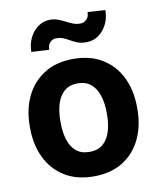

<svg xmlns="http://www.w3.org/2000/svg" viewBox="-84 -806 734 882"><g transform="rotate(-10 283.0 -364.5)"><path d="M32.2 -269Q32.2 -346.2 61.5 -407Q90.8 -467.8 146.7 -502.9Q202.6 -538.1 282.2 -538.1Q362.8 -538.1 418.7 -502.9Q474.6 -467.8 503.7 -407Q532.7 -346.2 532.7 -269V-258.8Q532.7 -182.1 503.7 -121.1Q474.6 -60.1 418.9 -25.1Q363.3 9.8 283.2 9.8Q203.1 9.8 147 -25.1Q90.8 -60.1 61.5 -121.1Q32.2 -182.1 32.2 -258.8ZM174.8 -258.8Q174.8 -216.3 185.3 -181.2Q195.8 -146 219.5 -125.2Q243.2 -104.5 283.2 -104.5Q322.3 -104.5 345.9 -125.2Q369.6 -146 380.4 -181.2Q391.1 -216.3 391.1 -258.8V-269Q391.1 -311 380.4 -346.2Q369.6 -381.3 345.9 -402.6Q322.3 -423.8 282.2 -423.8Q243.2 -423.8 219.5 -402.6Q195.8 -381.3 185.3 -346.2Q174.8 -311 174.8 -269ZM181.2 -598.6 98.6 -603Q98.6 -638.7 113 -668.2Q127.4 -697.8 152.3 -715.8Q177.2 -733.9 209 -733.9Q228.5 -733.9 245.1 -727.5Q261.7 -721.2 277.3 -713.1Q293 -705.1 308.8 -698.7Q324.7 -692.4 342.8 -692.4Q360.4 -692.4 372.6 -704.6Q384.8 -716.8 384.8 -738.8L466.8 -733.4Q466.8 -697.3 452.1 -667.7Q437.5 -638.2 412.8 -620.6Q388.2 -603 355.5 -603Q332 -603 315.4 -609.4Q298.8 -615.7 284.7 -624Q270.5 -632.3 255.9 -638.7Q241.2 -645 221.7 -645Q204.6 -645 192.9 -632.8Q181.2 -620.6 181.2 -598.6Z"/></g></svg>

Font: Heebo
Style: Bold
Weight: 700
Designer: Oded Ezer
Foundry: Ezer Type House
Version: Version 3.100